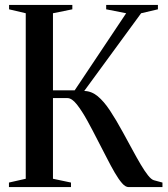

<svg xmlns="http://www.w3.org/2000/svg" viewBox="-20 -763 686 783"><path d="M16.5 0V-18.5L85 -34V-709L17 -725V-743H275V-725L196 -709V-394.5H284.5L494.5 -709L413 -725V-743H624V-725L555.5 -709L323.5 -392Q353 -391.5 378.2 -370.8Q403.5 -350 428.5 -312.2Q453.5 -274.5 481.5 -223Q501.5 -186.5 519.8 -152.8Q538 -119 554 -92Q570 -65 583.5 -48Q597 -31 607.5 -28L642.5 -18.5V0H504.5Q491.5 0 477.8 -15.8Q464 -31.5 448.2 -58.5Q432.5 -85.5 415 -120Q397.5 -154.5 377.5 -192.5Q357.5 -232 335.8 -271.5Q314 -311 293.5 -337Q273 -363 255 -363H196V-34L269.5 -18.5V0Z"/></svg>

Font: Merriweather 144pt
Style: Regular
Weight: 400
Version: Version 2.100